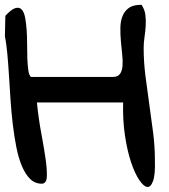

<svg xmlns="http://www.w3.org/2000/svg" viewBox="-22 -754 690 785"><path d="M-2 -606.4Q-2 -611.3 -1.5 -623.5Q-1 -635.7 -1 -648.9Q-1 -662.1 -0.5 -673.8Q0 -685.5 0 -689.5Q24.4 -715.8 40.5 -720.7Q56.6 -725.6 66.4 -715.3Q76.2 -705.1 80.6 -682.6Q85 -660.2 86.9 -631.8Q88.9 -603.5 88.9 -572.3Q88.9 -541 89.8 -514.2Q90.8 -487.3 93.8 -466.8Q96.7 -446.3 104.5 -439.5H439.5Q460 -439.5 468.8 -452.1Q477.5 -464.8 479 -485.4Q480.5 -505.9 477.5 -532.2Q474.6 -558.6 472.2 -586.4Q469.7 -614.3 470.2 -641.1Q470.7 -668 479 -688.5Q487.3 -709 504.9 -721.7Q522.5 -734.4 556.6 -734.4Q569.3 -715.8 572.3 -693.8Q575.2 -671.9 573.7 -648.4Q572.3 -625 568.8 -602.1Q565.4 -579.1 565.4 -557.6Q565.4 -500 572.8 -442.4Q580.1 -384.8 588.4 -327.1Q596.7 -269.5 604 -212.4Q611.3 -155.3 611.3 -99.6Q613.3 -39.1 603.5 -13.2Q593.8 12.7 579.1 10.3Q564.5 7.8 546.4 -19.5Q528.3 -46.9 513.2 -92.8Q498 -138.7 488.8 -200.7Q479.5 -262.7 481.4 -335H128.9Q135.7 -267.6 147 -208Q158.2 -148.4 164.6 -103Q170.9 -57.6 169.4 -30.8Q168 -3.9 149.4 -2.9Q121.1 -2.9 101.6 -22Q82 -41 67.9 -74.2Q53.7 -107.4 44.9 -151.9Q36.1 -196.3 30.3 -245.6Q24.4 -294.9 21 -346.7Q17.6 -398.4 14.6 -446.3Q11.7 -494.1 7.8 -535.6Q3.9 -577.1 -2 -606.4Z"/></svg>

Font: Gloria Hallelujah
Style: Regular
Weight: 400
Designer: Kimberly Geswein
Foundry: Kimberly Geswein
Version: Version 1.004 2010